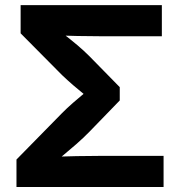

<svg xmlns="http://www.w3.org/2000/svg" viewBox="-20 -748 702 768"><path d="M45.9 0V-109.9L227.5 -294.9Q247.1 -314.9 272.9 -337.4Q298.8 -359.9 323.5 -380.4Q348.1 -400.9 364.7 -413.6V-332Q348.1 -345.2 323.7 -364.7Q299.3 -384.3 273.9 -406.2Q248.5 -428.2 228 -447.8L62.5 -614.7V-727.5H627.4V-603H381.8Q335.9 -603 290.5 -604Q245.1 -605 204.6 -606.4L194.3 -644Q213.9 -627.9 238.5 -608.6Q263.2 -589.4 288.8 -567.9Q314.5 -546.4 337.4 -523.4L459 -399.4V-346.2L337.4 -220.7Q313 -195.8 285.9 -172.1Q258.8 -148.4 233.4 -127.4Q208 -106.4 188.5 -90.3L196.8 -121.1Q239.7 -122.6 286.4 -123.5Q333 -124.5 381.8 -124.5H634.3V0Z"/></svg>

Font: Inter 17pt
Style: Bold
Weight: 700
Version: Version 4.001;git-66647c0bb